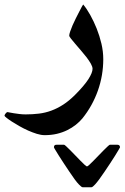

<svg xmlns="http://www.w3.org/2000/svg" viewBox="-90 -293 545 840"><path d="M361.8 -33.7Q361.8 0.5 356 35.2Q350.1 69.8 338.4 103Q326.7 136.2 309.6 167Q292.5 197.8 270.5 225.1Q258.3 239.7 241.7 252.9Q225.1 266.1 204.3 276.4Q183.6 286.6 158.9 292.5Q134.3 298.3 105.5 298.3Q89.8 298.3 71 292.5Q52.2 286.6 33 278.1Q13.7 269.5 -5.1 258.8Q-23.9 248 -38.3 238.8Q-52.7 229.5 -61.5 222.4Q-70.3 215.3 -70.3 213.4Q-70.3 209.5 -65.4 203.4Q-60.5 197.3 -57.1 197.3Q-56.6 197.3 -48.8 199Q-41 200.7 -29.8 202.4Q-18.6 204.1 -5.1 205.8Q8.3 207.5 22 207.5Q52.2 207.5 80.3 204.1Q108.4 200.7 134.8 190.9Q161.1 181.2 186.5 164.8Q211.9 148.4 237.8 122.6Q278.8 81.5 296.9 53.2Q314.9 24.9 314.9 7.8Q314.9 -1 307.4 -14.4Q299.8 -27.8 288.6 -42.5Q277.3 -57.1 263.9 -72.5Q250.5 -87.9 239.3 -101.1Q228 -114.3 220.5 -123.8Q212.9 -133.3 212.9 -137.2Q212.9 -143.1 217 -155.3Q221.2 -167.5 227.5 -182.4Q233.9 -197.3 241.7 -212.6Q249.5 -228 256.3 -241.2Q263.2 -254.4 267.8 -263.2Q272.5 -272 273.9 -273.4Q289.6 -254.9 304.9 -227.3Q320.3 -199.7 333 -168Q345.7 -136.2 353.8 -101.8Q361.8 -67.4 361.8 -33.7ZM146 351.6Q146 339.8 157.2 340.3H190.4Q192.4 340.3 200 347.4Q207.5 354.5 217.8 364.7Q228 375 240 387.5Q252 399.9 262.2 410.4Q272.5 420.9 280.3 428Q288.1 435.1 290.5 435.1Q293 435.1 300.8 428Q308.6 420.9 318.8 410.4Q329.1 399.9 341.1 387.5Q353 375 363.3 364.7Q373.5 354.5 381.1 347.4Q388.7 340.3 390.6 340.3H423.8Q434.6 340.3 435.1 351.6Q435.1 352.1 429 362.5Q422.9 373 413.3 388.4Q403.8 403.8 391.6 422.1Q379.4 440.4 367.4 458.3Q355.5 476.1 344.5 491Q333.5 505.9 326.2 513.7Q320.8 519 316.9 522.7Q313 526.4 308.6 526.4H272.5Q268.6 526.4 264.4 522.5Q260.3 518.6 254.9 513.7Q247.1 505.9 236.3 491Q225.6 476.1 213.6 458.3Q201.7 440.4 189.5 422.1Q177.2 403.8 167.7 388.4Q158.2 373 152.1 363Q146 353 146 351.6Z"/></svg>

Font: Accordance
Style: Bold-Italic
Weight: 700
Italic angle: -11°
Version: Version 1.2 (build January 31, 2020) Miklal Software Solutio